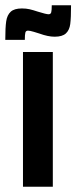

<svg xmlns="http://www.w3.org/2000/svg" viewBox="-58 -707 289 727"><path d="M29 0V-510H142V0ZM25 -675Q41 -675 54 -672Q67 -669 85 -663Q117 -653 126 -653Q134 -653 136 -660.5Q138 -668 138 -687H211Q211 -639 208 -616Q205 -593 191.5 -580.5Q178 -568 149 -568Q124 -568 91 -580Q85 -582 70 -586.5Q55 -591 48 -591Q40 -591 38 -583.5Q36 -576 36 -556H-38Q-38 -603 -34.5 -626.5Q-31 -650 -17.5 -662.5Q-4 -675 25 -675Z"/></svg>

Font: Saira Ultra Condensed ExtraBold
Style: Regular
Weight: 800
Width: 1
Designer: Hector Gatti with collaboration of the Omnibus-Type team
Foundry: Omnibus-Type
Version: Version 1.001; ttfautohint (v1.8)